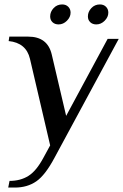

<svg xmlns="http://www.w3.org/2000/svg" viewBox="-20 -645 555 865"><path d="M23 170Q72 170 108 147.5Q144 125 176 65L206 10L115 -380Q98 -452 19 -460L22 -480H107Q194 -480 213 -400L278 -123L465 -470H515L226 65Q184 144 143.5 172Q103 200 47 200H17ZM206 -571Q206 -592 221.5 -608.5Q237 -625 260 -625Q277 -625 287.5 -614.5Q298 -604 298 -588Q298 -568 281.5 -551.5Q265 -535 244 -535Q227 -535 216.5 -545Q206 -555 206 -571ZM376 -571Q376 -592 391.5 -608.5Q407 -625 430 -625Q447 -625 457.5 -614.5Q468 -604 468 -588Q468 -568 451.5 -551.5Q435 -535 414 -535Q397 -535 386.5 -545Q376 -555 376 -571Z"/></svg>

Font: Philosopher
Style: Italic
Weight: 400
Italic angle: -10°
Designer: Jovanny Lemonad
Foundry: Jovanny Lemonad
Version: Version 2.000